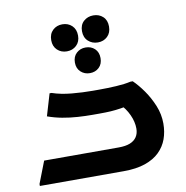

<svg xmlns="http://www.w3.org/2000/svg" viewBox="-86 -875 929 958"><g transform="rotate(-10 378.5 -396.0)"><path d="M39 -10 82 -121H460Q495 -121 517.5 -130Q540 -139 551.5 -156.5Q563 -174 563 -199Q563 -233 546.5 -269Q530 -305 502 -332L565 -323Q528 -315 502 -311Q476 -307 452 -305.5Q428 -304 395 -304H358Q324 -304 285 -306.5Q246 -309 208 -316Q170 -323 134 -336L167 -447H177Q221 -432 276 -427Q331 -422 381 -422H413Q457 -422 500.5 -424.5Q544 -427 574 -434H586Q612 -409 638 -372Q664 -335 682 -291Q700 -247 700 -200Q700 -158 687 -122Q674 -86 646 -58.5Q618 -31 573 -15.5Q528 0 464 0H39ZM449 -655Q420 -655 400 -673.5Q380 -692 380 -724Q380 -756 400 -774Q420 -792 449 -792Q478 -792 497.5 -774Q517 -756 517 -724Q517 -692 497.5 -673.5Q478 -655 449 -655ZM289 -638Q260 -638 240.5 -656.5Q221 -675 221 -706Q221 -738 240.5 -756.5Q260 -775 289 -775Q318 -775 337.5 -756.5Q357 -738 357 -706Q357 -675 337.5 -656.5Q318 -638 289 -638ZM383 -511Q356 -511 337 -528.5Q318 -546 318 -576Q318 -606 337 -623.5Q356 -641 383 -641Q411 -641 429.5 -623.5Q448 -606 448 -576Q448 -546 429.5 -528.5Q411 -511 383 -511Z"/></g></svg>

Font: Kufam SemiBold
Style: Italic
Weight: 600
Italic angle: -11°
Designer: Artur Schmal
Foundry: Original Type
Version: Version 1.301; ttfautohint (v1.8.3)